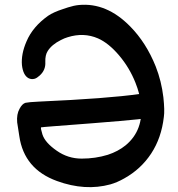

<svg xmlns="http://www.w3.org/2000/svg" viewBox="-20 -839 746 805"><path d="M219 -80Q337 -37 443 -66Q471 -74 501 -91Q571 -130 614 -195.5Q657 -261 667 -349Q671 -375 665 -431Q657 -499 633 -560Q593 -660 526 -728Q427 -829 311 -818Q290 -816 265 -808L244 -801Q204 -788 182 -773Q117 -727 91 -665Q68 -612 72 -566Q77 -523 100 -511Q112 -505 126 -509Q135 -512 146 -522Q172 -545 170 -579Q169 -608 180 -625Q197 -652 235 -671Q250 -679 264 -683Q331 -704 391 -678Q436 -658 479.5 -606.5Q523 -555 548 -492Q566 -447 571 -404Q583 -293 507 -230Q475 -204 432 -190Q380 -174 322.5 -174Q265 -174 218 -207Q169 -241 158 -275Q150 -301 152 -305Q156 -306 208 -310Q569 -337 588 -343Q607 -349 621.5 -363Q636 -377 633 -402Q632 -419 620 -429.5Q608 -440 597 -447Q593 -449 565 -445Q434 -426 143 -413Q100 -411 87 -408Q73 -404 62 -383Q49 -360 52 -326Q53 -319 61 -268Q81 -130 219 -80Z"/></svg>

Font: Chanighter Handwriting Cyr
Style: Regular
Weight: 400
Designer: Sin Chanighter
Version: Version 001.001